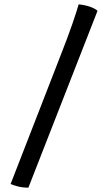

<svg xmlns="http://www.w3.org/2000/svg" viewBox="-20 -773 499 886"><path d="M111 93Q84 93 61.5 87Q39 81 29 76L258 -513Q293 -602 314 -663Q335 -724 343 -753Q378 -749 400.5 -740Q423 -731 430 -723Z"/></svg>

Font: Texturina Medium 12pt
Style: Bold
Weight: 700
Version: Version 1.002